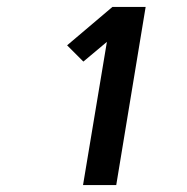

<svg xmlns="http://www.w3.org/2000/svg" viewBox="-20 -858 540 555"><path d="M220 -323 289 -737 221 -680 174 -727 305 -838H401L316 -323Z"/></svg>

Font: Iosevka Term Curly XBd Obl
Style: Regular
Weight: 800
Italic angle: -9°
Designer: Belleve Invis
Foundry: Belleve Invis
Version: Version 32.3.0